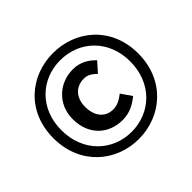

<svg xmlns="http://www.w3.org/2000/svg" viewBox="-170 -961 1189 1189"><g transform="rotate(-45 424.5 -366.5)"><path d="M424 10C624 10 796 -135 796 -368C796 -601 624 -743 424 -743C225 -743 53 -602 53 -368C53 -135 225 10 424 10ZM424 -53C257 -53 123 -179 123 -368C123 -557 257 -680 424 -680C592 -680 726 -557 726 -368C726 -179 592 -53 424 -53ZM437 -144C498 -144 544 -169 587 -204L539 -273C508 -250 482 -232 441 -232C373 -232 329 -284 329 -367C329 -440 371 -496 447 -496C480 -496 503 -481 530 -455L586 -518C550 -555 506 -585 438 -585C324 -585 221 -500 221 -367C221 -229 313 -144 437 -144Z"/></g></svg>

Font: Noto Sans TC
Style: Bold
Weight: 700
Designer: Ryoko NISHIZUKA 西塚涼子 (kana, bopomofo & ideographs); Paul D. Hunt (Latin, Greek & Cyrillic); Sandoll Communications 산돌커뮤니
Foundry: Adobe
Version: Version 2.004;hotconv 1.0.118;makeotfexe 2.5.65603